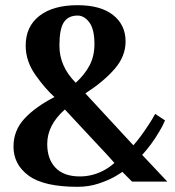

<svg xmlns="http://www.w3.org/2000/svg" viewBox="-20 -700 676 740"><path d="M489 0 451 -38Q451 -36 425.5 -21Q400 -6 361.5 7Q323 20 279 20Q149 20 90.5 -23Q32 -66 32 -135Q32 -197 74 -242.5Q116 -288 190 -326Q155 -357 117 -410.5Q79 -464 79 -524Q79 -598 132 -639Q185 -680 279 -680Q368 -680 416 -642Q464 -604 464 -540Q464 -483 422 -434.5Q380 -386 309 -340L494 -140Q521 -170 554 -221Q565 -237 578 -261L616 -236Q607 -214 594 -193Q564 -142 528 -103L625 0ZM209 -524Q209 -444 272 -381Q307 -413 325.5 -448.5Q344 -484 344 -530Q344 -587 324.5 -613.5Q305 -640 279 -640Q243 -640 226 -614Q209 -588 209 -524ZM421 -72Q393 -104 369 -129Q345 -154 326 -175L230 -278Q162 -218 162 -145Q162 -87 194 -53.5Q226 -20 288 -20Q339 -20 385 -46Q403 -56 421 -72Z"/></svg>

Font: Philosopher
Style: Bold
Weight: 700
Designer: Jovanny Lemonad
Foundry: Jovanny Lemonad
Version: Version 2.000